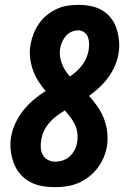

<svg xmlns="http://www.w3.org/2000/svg" viewBox="-20 -763 540 791"><path d="M206 8Q178 8 151 3Q124 -2 101 -15Q78 -28 61.5 -48Q45 -68 36 -93Q27 -118 24 -145.5Q21 -173 26 -201Q31 -229 44 -256.5Q57 -284 76 -308Q95 -332 118.5 -352Q142 -372 168 -388Q151 -408 137.5 -429.5Q124 -451 115.5 -475Q107 -499 104 -526Q101 -553 106 -580Q110 -603 118.5 -624.5Q127 -646 140.5 -665.5Q154 -685 173 -700.5Q192 -716 213.5 -726Q235 -736 258 -739.5Q281 -743 303 -743Q329 -743 354.5 -738Q380 -733 401.5 -720Q423 -707 438 -687.5Q453 -668 460.5 -644Q468 -620 470.5 -594Q473 -568 468 -541Q464 -516 453 -491Q442 -466 426 -444Q410 -422 389.5 -403Q369 -384 347 -368Q365 -348 381 -325Q397 -302 407.5 -276Q418 -250 421.5 -221Q425 -192 421 -162Q417 -138 407.5 -115Q398 -92 382.5 -71.5Q367 -51 346.5 -35Q326 -19 302.5 -9Q279 1 254.5 4.5Q230 8 206 8ZM268 -448Q282 -457 295 -469Q308 -481 318.5 -494.5Q329 -508 335.5 -523.5Q342 -539 345 -555Q347 -569 347 -583Q347 -597 342.5 -609.5Q338 -622 327 -630Q316 -638 302 -638Q288 -638 274.5 -632Q261 -626 251.5 -615Q242 -604 236 -590.5Q230 -577 228 -564Q225 -547 227.5 -530.5Q230 -514 235.5 -499.5Q241 -485 249.5 -472Q258 -459 268 -448ZM207 -97Q223 -97 239.5 -102.5Q256 -108 268.5 -120Q281 -132 288.5 -147.5Q296 -163 298 -179Q301 -198 298.5 -216.5Q296 -235 288 -251Q280 -267 269.5 -281Q259 -295 247 -308Q229 -297 213 -285Q197 -273 183.5 -257.5Q170 -242 161.5 -224Q153 -206 150 -187Q147 -171 148 -155Q149 -139 156 -125.5Q163 -112 177 -104.5Q191 -97 207 -97Z"/></svg>

Font: Iosevka Extrabold Oblique
Style: Regular
Weight: 800
Italic angle: -9°
Monospace: yes
Designer: Belleve Invis
Foundry: Belleve Invis
Version: Version 32.5.0; ttfautohint (v1.8.4)